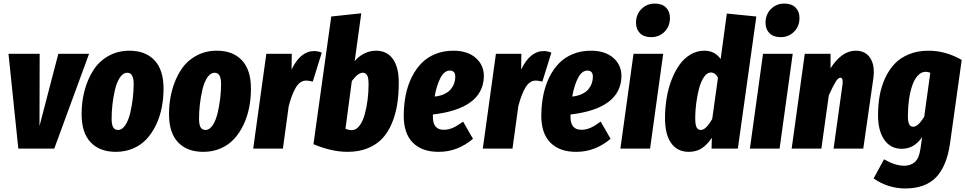

<svg xmlns="http://www.w3.org/2000/svg" viewBox="-20 -836 5430 1080"><path d="M481 -533.2 285.2 0H83L27.8 -533.2H203.1L202.1 -127L308.1 -533.2Z M631.8 18.1Q541 18.1 490 -35.4Q439 -88.9 439 -193.8Q439 -264.2 455.8 -327.1Q472.7 -390.1 504.9 -440.7Q537.1 -491.2 589.6 -521Q642.1 -550.8 708 -550.8Q798.3 -550.8 849.1 -496.8Q899.9 -442.9 899.9 -337.9Q899.9 -281.7 889.6 -230.2Q879.4 -178.7 857.7 -133.3Q835.9 -87.9 804.9 -54.2Q773.9 -20.5 729.5 -1.2Q685.1 18.1 631.8 18.1ZM644 -105Q667 -105 684.8 -131.8Q702.6 -158.7 712.4 -200.2Q722.2 -241.7 727.1 -283.7Q731.9 -325.7 731.9 -363.8Q731.9 -426.8 695.8 -426.8Q672.4 -426.8 654.5 -400.1Q636.7 -373.5 627 -332Q617.2 -290.5 612.5 -248.8Q607.9 -207 607.9 -168.9Q607.9 -134.8 616.7 -119.9Q625.5 -105 644 -105Z M1123.5 18.1Q1032.7 18.1 981.7 -35.4Q930.7 -88.9 930.7 -193.8Q930.7 -264.2 947.5 -327.1Q964.4 -390.1 996.6 -440.7Q1028.8 -491.2 1081.3 -521Q1133.8 -550.8 1199.7 -550.8Q1290 -550.8 1340.8 -496.8Q1391.6 -442.9 1391.6 -337.9Q1391.6 -281.7 1381.3 -230.2Q1371.1 -178.7 1349.4 -133.3Q1327.6 -87.9 1296.6 -54.2Q1265.6 -20.5 1221.2 -1.2Q1176.8 18.1 1123.5 18.1ZM1135.7 -105Q1158.7 -105 1176.5 -131.8Q1194.3 -158.7 1204.1 -200.2Q1213.9 -241.7 1218.8 -283.7Q1223.6 -325.7 1223.6 -363.8Q1223.6 -426.8 1187.5 -426.8Q1164.1 -426.8 1146.2 -400.1Q1128.4 -373.5 1118.7 -332Q1108.9 -290.5 1104.2 -248.8Q1099.6 -207 1099.6 -168.9Q1099.6 -134.8 1108.4 -119.9Q1117.2 -105 1135.7 -105Z M1747.1 -548.8Q1768.6 -548.8 1790 -540L1739.3 -377Q1714.8 -382.8 1702.1 -382.8Q1668 -382.8 1644.8 -344.7Q1621.6 -306.6 1604 -238.8L1571.3 0H1404.3L1478 -533.2H1621.1L1620.1 -444.8Q1669.9 -548.8 1747.1 -548.8Z M2095.2 -550.8Q2156.2 -550.8 2189.7 -504.6Q2223.1 -458.5 2223.1 -372.1Q2223.1 -304.2 2213.9 -247.1Q2204.6 -189.9 2183.3 -140.1Q2162.1 -90.3 2129.4 -55.9Q2096.7 -21.5 2047.4 -1.7Q1998 18.1 1935.1 18.1Q1845.7 18.1 1743.2 -24.9L1843.3 -743.2L2012.2 -761.2L1975.1 -492.2Q1997.1 -519 2028.6 -534.9Q2060.1 -550.8 2095.2 -550.8ZM2021 -426.8Q1993.2 -426.8 1959 -379.9L1923.3 -111.8Q1941.4 -104 1959 -104Q1983.4 -104 2002.2 -128.9Q2021 -153.8 2031.7 -193.1Q2042.5 -232.4 2047.9 -275.6Q2053.2 -318.8 2053.2 -360.8Q2053.2 -398.9 2044.9 -412.8Q2036.6 -426.8 2021 -426.8Z M2529.8 -550.8Q2610.4 -550.8 2656.7 -509.8Q2703.1 -468.8 2701.7 -403.8Q2695.8 -225.1 2415 -191.9V-178.2Q2415 -106 2476.1 -106Q2502.4 -106 2527.3 -116.9Q2552.2 -127.9 2585 -151.9L2640.6 -55.2Q2553.7 18.1 2448.7 18.1Q2354 19 2301.5 -34.2Q2249 -87.4 2251 -192.9Q2252 -252 2262.9 -304.7Q2273.9 -357.4 2296.4 -402.6Q2318.8 -447.8 2351.1 -480.7Q2383.3 -513.7 2429 -532.2Q2474.6 -550.8 2529.8 -550.8ZM2424.8 -293Q2456.1 -295.9 2479.5 -307.1Q2502.9 -318.4 2515.9 -334.2Q2528.8 -350.1 2534.9 -367.7Q2541 -385.3 2541 -403.8Q2541 -439 2510.7 -439Q2479 -439 2457.5 -397.7Q2436 -356.4 2424.8 -293Z M3038.6 -548.8Q3060.1 -548.8 3081.5 -540L3030.8 -377Q3006.3 -382.8 2993.7 -382.8Q2959.5 -382.8 2936.3 -344.7Q2913.1 -306.6 2895.5 -238.8L2862.8 0H2695.8L2769.5 -533.2H2912.6L2911.6 -444.8Q2961.4 -548.8 3038.6 -548.8Z M3303.7 -550.8Q3384.3 -550.8 3430.7 -509.8Q3477.1 -468.8 3475.6 -403.8Q3469.7 -225.1 3189 -191.9V-178.2Q3189 -106 3250 -106Q3276.4 -106 3301.3 -116.9Q3326.2 -127.9 3358.9 -151.9L3414.6 -55.2Q3327.6 18.1 3222.7 18.1Q3127.9 19 3075.4 -34.2Q3022.9 -87.4 3024.9 -192.9Q3025.9 -252 3036.9 -304.7Q3047.9 -357.4 3070.3 -402.6Q3092.8 -447.8 3125 -480.7Q3157.2 -513.7 3202.9 -532.2Q3248.5 -550.8 3303.7 -550.8ZM3198.7 -293Q3230 -295.9 3253.4 -307.1Q3276.9 -318.4 3289.8 -334.2Q3302.7 -350.1 3308.8 -367.7Q3314.9 -385.3 3314.9 -403.8Q3314.9 -439 3284.7 -439Q3252.9 -439 3231.4 -397.7Q3210 -356.4 3198.7 -293Z M3642.6 -627Q3602.1 -627 3579.8 -649.2Q3557.6 -671.4 3557.6 -708Q3557.6 -754.9 3588.1 -785.4Q3618.7 -815.9 3663.6 -815.9Q3704.1 -815.9 3726.3 -793.7Q3748.5 -771.5 3748.5 -734.9Q3748.5 -688 3718 -657.5Q3687.5 -627 3642.6 -627ZM3710.4 -533.2 3636.7 0H3469.7L3543.5 -533.2Z M4068.4 -759.8 4234.4 -743.2 4130.4 0H3982.4L3984.4 -61Q3957 -21 3926.8 -1.5Q3896.5 18.1 3854.5 18.1Q3790.5 18.1 3755.6 -30.5Q3720.7 -79.1 3720.7 -170.9Q3720.7 -227.5 3729.5 -282Q3738.3 -336.4 3756.8 -385Q3775.4 -433.6 3801.3 -470.5Q3827.1 -507.3 3863.5 -529.1Q3899.9 -550.8 3942.4 -550.8Q4001 -550.8 4033.7 -503.9ZM3978.5 -428.2Q3957 -428.2 3939.5 -402.1Q3921.9 -376 3911.6 -335.9Q3901.4 -295.9 3896 -253.2Q3890.6 -210.4 3890.6 -172.9Q3890.6 -133.3 3898.7 -119.1Q3906.7 -105 3922.4 -105Q3951.2 -105 3986.3 -167L4018.6 -398.9Q4003.4 -428.2 3978.5 -428.2Z M4371.1 -627Q4330.6 -627 4308.3 -649.2Q4286.1 -671.4 4286.1 -708Q4286.1 -754.9 4316.7 -785.4Q4347.2 -815.9 4392.1 -815.9Q4432.6 -815.9 4454.8 -793.7Q4477.1 -771.5 4477.1 -734.9Q4477.1 -688 4446.5 -657.5Q4416 -627 4371.1 -627ZM4439 -533.2 4365.2 0H4198.2L4272 -533.2Z M4793.9 -550.8Q4849.1 -550.8 4876 -508.1Q4902.8 -465.3 4892.1 -392.1L4835.9 0H4668.9L4719.2 -361.8Q4723.6 -398.9 4707 -398.9Q4694.8 -398.9 4680.7 -376.2Q4666.5 -353.5 4642.1 -299.8L4600.1 0H4433.1L4506.8 -533.2H4651.9V-452.1Q4714.8 -550.8 4793.9 -550.8Z M5202.6 -550.8Q5299.3 -550.8 5389.6 -499L5323.7 -27.8Q5304.7 101.1 5244.1 162.6Q5183.6 224.1 5071.8 224.1Q4976.1 224.1 4894 168L4952.6 60.1Q5014.6 96.2 5065.9 96.2Q5102.5 96.2 5126.2 75.4Q5149.9 54.7 5157.7 0L5167 -64.9Q5122.1 1 5052.7 1Q4989.3 1 4954.1 -49.8Q4918.9 -100.6 4918.9 -188Q4918.9 -245.6 4928 -297.1Q4937 -348.6 4958.5 -395.8Q4980 -442.9 5012 -476.8Q5043.9 -510.7 5092.8 -530.8Q5141.6 -550.8 5202.6 -550.8ZM5187 -432.1Q5162.1 -432.1 5142.6 -410.9Q5123 -389.6 5111.1 -354Q5099.1 -318.4 5093 -274.9Q5086.9 -231.4 5086.9 -184.1Q5086.9 -150.9 5094.2 -137Q5101.6 -123 5116.7 -123Q5144 -123 5178.7 -179.2L5212.9 -426.8Q5198.7 -432.1 5187 -432.1Z"/></svg>

Font: Fira Sans Compressed ExtraBold
Style: Italic
Weight: 800
Width: 3
Italic angle: -8°
Designer: Carrois Corporate & Edenspiekermann AG
Foundry: Carrois Corporate GbR & Edenspiekermann AG
Version: Version 4.203;PS 004.203;hotconv 1.0.88;makeotf.lib2.5.64775